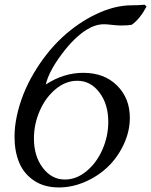

<svg xmlns="http://www.w3.org/2000/svg" viewBox="-20 -804 650 826"><path d="M500 -694.3Q485.4 -694.3 461.9 -697Q438.5 -699.7 427.7 -699.7Q390.6 -699.7 353 -676.3Q299.3 -643.1 244.9 -570.1Q190.4 -497.1 176.8 -440.4Q253.9 -490.7 338.4 -490.7Q428.7 -490.7 483.6 -436Q538.6 -381.3 538.6 -297.4Q538.6 -239.3 512.7 -183.6Q486.8 -127.9 445.1 -87.4Q403.3 -46.9 347.2 -22.2Q291 2.4 233.4 2.4Q169.9 2.4 126 -27.3Q82 -57.1 62.3 -105.2Q42.5 -153.3 42.5 -215.8Q42.5 -257.8 52.2 -304.2Q72.8 -400.9 126 -490.2Q179.2 -579.6 247.3 -642.8Q315.4 -706.1 394.8 -743.7Q474.1 -781.2 546.4 -781.2Q575.7 -781.2 602.5 -783.7L610.4 -775.9Q582.5 -723.1 547.4 -697.8Q531.7 -694.3 500 -694.3ZM312.5 -456.5Q262.7 -456.5 219.2 -420.4Q175.8 -384.3 150.9 -327.1Q126 -270 126 -208Q126 -132.3 164.1 -82Q202.1 -31.7 259.3 -31.7Q309.1 -31.7 352.5 -67.9Q396 -104 420.9 -161.1Q445.8 -218.3 445.8 -279.8Q445.8 -356 407.7 -406.2Q369.6 -456.5 312.5 -456.5Z"/></svg>

Font: Flanker
Style: Italic
Weight: 400
Italic angle: -12°
Designer: Flanker
Version: Version 2.027